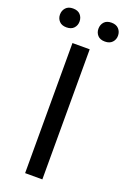

<svg xmlns="http://www.w3.org/2000/svg" viewBox="-187 -932 650 986"><g transform="rotate(20 137.5 -439.5)"><path d="M183.6 -710.9V0H89.4V-710.9ZM-21 -826.7Q-21 -848.6 -7.3 -863.8Q6.3 -878.9 32.2 -878.9Q58.6 -878.9 72.3 -863.8Q85.9 -848.6 85.9 -826.7Q85.9 -805.7 72.3 -790.8Q58.6 -775.9 32.2 -775.9Q6.3 -775.9 -7.3 -790.8Q-21 -805.7 -21 -826.7ZM189.5 -825.7Q189.5 -847.7 202.9 -862.8Q216.3 -877.9 242.7 -877.9Q268.6 -877.9 282.5 -862.8Q296.4 -847.7 296.4 -825.7Q296.4 -804.7 282.5 -789.8Q268.6 -774.9 242.7 -774.9Q216.3 -774.9 202.9 -789.8Q189.5 -804.7 189.5 -825.7Z"/></g></svg>

Font: Vazirmatn RD UI
Style: Regular
Weight: 400
Designer: Saber Rastikerdar
Foundry: Saber Rastikerdar
Version: Version 33.003